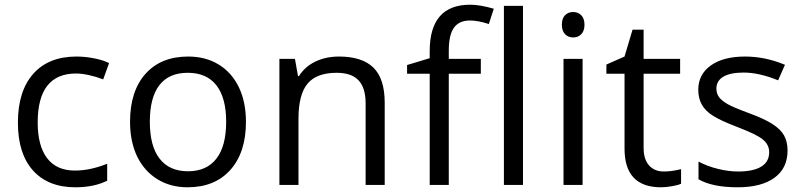

<svg xmlns="http://www.w3.org/2000/svg" viewBox="-20 -785 3409 815"><path d="M435 -18V-90Q363 -61 298 -61Q220 -61 180 -113.5Q140 -166 140 -265Q140 -473 303 -473Q327 -473 358.5 -466Q390 -459 418 -448L443 -517Q421 -529 381.5 -537Q342 -545 305 -545Q186 -545 121 -471.5Q56 -398 56 -264Q56 -133 120 -61.5Q184 10 300 10Q379 10 435 -18Z M779 -545Q663 -545 597.5 -471.5Q532 -398 532 -268Q532 -184 562 -121Q593 -58 648.5 -24Q704 10 776 10Q892 10 958 -64Q1024 -138 1024 -268Q1024 -352 994 -414.5Q964 -477 908.5 -511Q853 -545 779 -545ZM777 -476Q857 -476 898.5 -423Q940 -370 940 -268Q940 -165 898.5 -111.5Q857 -58 778 -58Q699 -58 657.5 -111.5Q616 -165 616 -268Q616 -371 656.5 -423.5Q697 -476 777 -476Z M1613 -349Q1613 -451 1565 -498Q1517 -545 1419 -545Q1363 -545 1318.5 -523.5Q1274 -502 1249 -462H1245L1232 -535H1166V0H1247V-281Q1247 -384 1285.5 -430Q1324 -476 1409 -476Q1472 -476 1502 -444Q1532 -412 1532 -346V0H1613Z M1885 -535V-570Q1885 -637 1907 -667.5Q1929 -698 1975 -698Q2009 -698 2055 -683L2076 -748Q2017 -765 1976 -765Q1804 -765 1804 -568V-538L1708 -509V-472H1804V0H1885V-472H2021V-535ZM2119 -760V0H2200V-760Z M2413 -626Q2434 -626 2447.5 -640Q2461 -654 2461 -680Q2461 -706 2447.5 -720Q2434 -734 2413 -734Q2392 -734 2378.5 -720.5Q2365 -707 2365 -680Q2365 -654 2378.5 -640Q2392 -626 2413 -626ZM2372 -535V0H2453V-535Z M2712 -157V-472H2867V-535H2712V-659H2665L2631 -545L2554 -511V-472H2631V-154Q2631 10 2786 10Q2806 10 2832 5.5Q2858 1 2871 -5V-67Q2831 -57 2798 -57Q2758 -57 2735 -83Q2712 -109 2712 -157Z M3161 -304Q3088 -331 3067 -344Q3043 -358 3032 -373Q3021 -388 3021 -409Q3021 -442 3050.5 -459.5Q3080 -477 3137 -477Q3202 -477 3283 -444L3312 -510Q3228 -545 3143 -545Q3050 -545 2997 -507Q2944 -469 2944 -404Q2944 -368 2959 -341Q2974 -314 3006 -294Q3036 -274 3112 -245Q3193 -214 3218 -193Q3245 -171 3245 -139Q3245 -98 3211 -77.5Q3177 -57 3113 -57Q3073 -57 3028 -68Q2983 -79 2945 -99V-24Q3004 10 3111 10Q3212 10 3267.5 -30.5Q3323 -71 3323 -146Q3323 -183 3308.5 -209.5Q3294 -236 3259 -258.5Q3224 -281 3161 -304Z"/></svg>

Font: OpenSansMMV
Style: Regular
Weight: 400
Designer: Steve Matteson
Foundry: Ascender Corporation
Version: Version 4.000